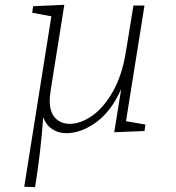

<svg xmlns="http://www.w3.org/2000/svg" viewBox="-20 -548 732 800"><path d="M505 -43 586 -29 582 -2 456 3 485 -177Q443 -83 380 -38Q317 7 257 7Q223 7 197.5 -10Q172 -27 160 -59Q150 85 126 232L81 230L194 -480L114 -495L118 -522L248 -528L191 -171Q187 -141 187 -130Q187 -81 210 -56.5Q233 -32 271 -32Q315 -32 363 -65Q411 -98 449.5 -165Q488 -232 504 -329L536 -525H582Z"/></svg>

Font: Bitter Pro Light
Style: Italic
Weight: 300
Italic angle: -9°
Designer: Sol Matas, and Bitter project Authors
Foundry: Sol Matas
Version: Version 1.010